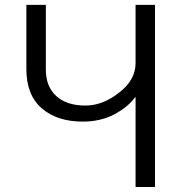

<svg xmlns="http://www.w3.org/2000/svg" viewBox="-20 -751 744 771"><path d="M85.9 -472.7Q85.9 -537.1 85.9 -731.4Q105.5 -731.4 164.1 -731.4Q164.1 -666 164.1 -471.7Q164.1 -403.3 206.1 -365.2Q248 -327.1 323.2 -327.1Q392.6 -327.1 458 -378.9Q524.4 -429.7 524.4 -497.1Q524.4 -575.2 524.4 -731.4Q543.9 -731.4 602.5 -731.4Q602.5 -548.8 602.5 0Q583 0 524.4 0Q524.4 -89.8 524.4 -360.4Q523.4 -360.4 522.5 -360.4Q495.1 -322.3 439.5 -292Q383.8 -262.7 312.5 -262.7Q210 -262.7 148.4 -315.4Q85.9 -369.1 85.9 -472.7Z"/></svg>

Font: Gothic A1
Style: Regular
Weight: 400
Designer: HanYang I&C Co.,Ltd.
Version: Version 2.50